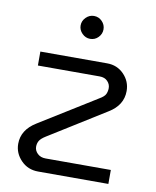

<svg xmlns="http://www.w3.org/2000/svg" viewBox="-80 -763 673 826"><g transform="rotate(10 256.5 -350.5)"><path d="M143 0Q98 0 68 -31Q38 -62 38 -103Q38 -164 100 -202L348 -356Q369 -368 374.5 -380Q380 -392 380 -406Q380 -423 367.5 -436Q355 -449 333 -449H63V-510H355Q399 -510 428.5 -479.5Q458 -449 458 -407Q458 -345 397 -308L150 -154Q129 -141 122.5 -129.5Q116 -118 116 -104Q116 -87 129.5 -74Q143 -61 165 -61H450V0ZM264 -601Q244 -601 229 -616Q214 -631 214 -651Q214 -671 229 -686Q244 -701 264 -701Q285 -701 299.5 -686Q314 -671 314 -651Q314 -631 299.5 -616Q285 -601 264 -601Z"/></g></svg>

Font: MuseoModerno Light
Style: Regular
Weight: 300
Designer: Pablo Cosgaya, Héctor Gatti, Marcela Romero, and the Authors of The MuseoModerno Project.
Foundry: Omnibus-Type Team
Version: Version 1.001